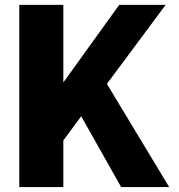

<svg xmlns="http://www.w3.org/2000/svg" viewBox="-20 -757 725 777"><path d="M470.2 0 308.6 -286.6 236.3 -188.5V0H58.1V-737.3H236.3V-423.3L462.4 -737.3H650.4L412.6 -417.5L664.6 0Z"/></svg>

Font: Epilogue ExtraBold
Style: Regular
Weight: 800
Designer: Tyler Finck
Foundry: Etcetera Type Co
Version: Version 2.112